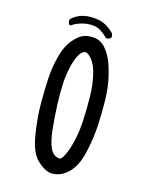

<svg xmlns="http://www.w3.org/2000/svg" viewBox="-118 -866 737 943"><g transform="rotate(15 250.0 -394.0)"><path d="M230 2Q197 -4 161.5 -38.5Q126 -73 112 -158.5Q98 -244 98 -317.5Q98 -391 101.5 -448Q105 -505 120 -561Q135 -617 164 -650.5Q193 -684 218.5 -691.5Q244 -699 272.5 -695Q301 -691 322.5 -668Q344 -645 358 -614Q372 -583 384.5 -530.5Q397 -478 398.5 -412Q400 -346 396 -279Q392 -212 375 -139.5Q358 -67 318.5 -30.5Q279 6 230 2ZM258 -78Q269 -83 282 -110.5Q295 -138 306 -184.5Q317 -231 320 -291.5Q323 -352 322 -409Q321 -466 310 -516.5Q299 -567 276.5 -593.5Q254 -620 239 -615Q224 -610 211.5 -587.5Q199 -565 189.5 -524Q180 -483 177.5 -438Q175 -393 177.5 -330Q180 -267 186.5 -205.5Q193 -144 209.5 -111.5Q226 -79 258 -78ZM323 -709Q303 -730 279.5 -743Q256 -756 216 -752Q176 -748 137 -723L131 -727Q125 -736 127 -750L131 -756Q158 -779 190.5 -786Q223 -793 264 -786Q305 -779 343 -742Q351 -732 349 -719Q339 -705 323 -709Z"/></g></svg>

Font: Kosefont JP
Style: Regular
Weight: 400
Designer: Nozomi Seto 瀬戸のぞみ
Version: Version 3.00;June 19, 2020